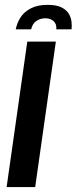

<svg xmlns="http://www.w3.org/2000/svg" viewBox="-20 -760 312 780"><path d="M6.9 0 90.9 -591H206.9L122.9 0ZM173.6 -740.3Q208.5 -740.3 229.1 -730.3Q249.7 -720.2 259.1 -704.7Q268.5 -689.1 270.4 -672Q272.4 -655 270.7 -640.9H208.8Q210.5 -663.4 197.2 -674.6Q184 -685.8 164.5 -685.8Q144.3 -685.8 128.1 -675.1Q111.9 -664.4 106.6 -640.9H44Q49 -666.8 63.5 -689.4Q78.1 -712 105.4 -726.1Q132.7 -740.3 173.6 -740.3Z"/></svg>

Font: Alumni Sans SC Thin
Style: Italic
Weight: 100
Italic angle: -8°
Designer: Robert E. Leuschke
Foundry: Robert E. Leuschke
Version: Version 1.016